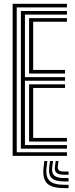

<svg xmlns="http://www.w3.org/2000/svg" viewBox="-20 -820 394 1010"><path d="M46.5 0V-800H332.2V-781H68V-19H332.2V0ZM89.8 -37.8V-762.2H332.2V-743.2H111.2V-414.2H322.2V-395.2H111.2V-56.8H332.2V-37.8ZM133 -433V-724.5H332.2V-705.5H154.5V-452H322.2V-433ZM133 -75.5V-376.5H322.2V-357.5H154.5V-94.5H332.2V-75.5ZM229 26.8 225 61Q219 109.8 240.6 130.9Q262.2 152 318 152H340.8V169.5H318Q252.8 169.5 227.6 144.4Q202.5 119.2 209.2 61L213.2 26.8ZM287.5 26.8 284.2 54.2Q282.5 69.5 290.1 76Q297.8 82.5 318 82.5H340.8V99.2H318Q288 99.2 276.8 88.8Q265.5 78.2 269.2 54.2L273.2 26.8ZM259 26.8 255 57.8Q250.5 89.5 265.1 103.1Q279.8 116.8 318 116.8H340.8V134.5H318Q270.2 134.5 252 116.6Q233.8 98.8 239.2 57.8L243.2 26.8Z"/></svg>

Font: Big Shoulders Inline Display
Style: Bold
Weight: 700
Designer: Patric King
Foundry: XO Type Co
Version: Version 1.000